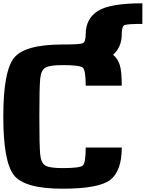

<svg xmlns="http://www.w3.org/2000/svg" viewBox="-20 -1145 884 1165"><path d="M843.8 -1000Q750 -1000 734.4 -992.2Q718.8 -984.4 718.8 -937.5Q718.8 -859.4 666 -812.5Q695.3 -789.1 707 -750Q718.8 -710.9 718.8 -625H500Q500 -718.8 482.4 -734.4Q464.8 -750 359.4 -750Q281.2 -750 254.9 -734.4Q228.5 -718.8 223.6 -664.1Q218.8 -609.4 218.8 -437.5Q218.8 -265.6 223.6 -210.9Q228.5 -156.2 254.9 -140.6Q281.2 -125 359.4 -125Q464.8 -125 482.4 -140.6Q500 -156.2 500 -250H718.8Q718.8 -109.4 650.4 -54.7Q582 0 359.4 0Q128.9 0 64.5 -82Q0 -164.1 0 -437.5Q0 -710.9 64.5 -793Q128.9 -875 359.4 -875Q464.8 -875 482.4 -882.8Q500 -890.6 500 -937.5Q500 -1031.2 573.2 -1078.1Q646.5 -1125 843.8 -1125Z"/></svg>

Font: CraftyPE
Style: Regular
Weight: 400
Designer: Erek Butcher
Foundry: Haunted Coop
Version: Version 0.018;April 4, 2024;FontCreator 15.0.0.2962 64-bit